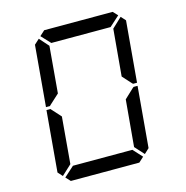

<svg xmlns="http://www.w3.org/2000/svg" viewBox="-138 -1130 1220 1259"><g transform="rotate(-15 472.0 -500.0)"><path d="M145.5 -44.9 117.2 -76.2 153.3 -490.2H180.7L184.6 -485.4L240.2 -423.8L212.9 -107.4ZM186.5 -514.6 182.6 -509.8H155.3L191.4 -923.8L225.6 -955.1L281.2 -892.6L253.9 -576.2ZM240.2 -968.8 274.4 -1000H739.3L768.6 -968.8L700.2 -907.2H297.9ZM739.3 -485.4 745.1 -489.3H771.5L735.4 -76.2L702.1 -44.9L645.5 -107.4L673.8 -423.8ZM781.2 -955.1 809.6 -923.8 773.4 -509.8H747.1L742.2 -513.7L686.5 -575.2L714.8 -892.6ZM686.5 -31.2 652.3 0H187.5L158.2 -31.2L226.6 -92.8H629.9Z"/></g></svg>

Font: my7seg
Style: Book
Weight: 400
Italic angle: -5°
Designer: Keshikan(Twitter:@keshinomi_88pro)
Version: Version 0.46